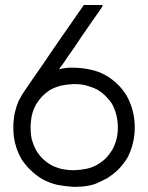

<svg xmlns="http://www.w3.org/2000/svg" viewBox="-20 -727 592 766"><path d="M232.4 -454.1Q238.3 -455.1 245.1 -456.1Q251 -456.1 256.8 -457Q262.7 -457 265.6 -457Q269.5 -457 275.4 -457Q309.6 -456.1 340.8 -449.2Q371.1 -443.4 401.4 -426.8Q426.8 -412.1 447.3 -392.6Q467.8 -373 483.4 -348.6Q516.6 -291 517.6 -222.7Q517.6 -220.7 517.6 -218.8Q517.6 -152.3 487.3 -95.7Q471.7 -71.3 452.1 -50.8Q431.6 -31.2 407.2 -15.6Q405.3 -14.6 371.1 2Q335.9 18.6 275.4 18.6Q241.2 16.6 210 10.7Q178.7 3.9 148.4 -12.7Q124 -27.3 103.5 -46.9Q83 -66.4 66.4 -90.8Q42 -132.8 35.2 -181.6Q33.2 -200.2 33.2 -218.8Q33.2 -248 39.1 -277.3Q42 -289.1 45.9 -301.8Q49.8 -313.5 54.7 -325.2Q66.4 -348.6 82 -370.1Q96.7 -391.6 111.3 -413.1Q131.8 -442.4 151.4 -470.7Q170.9 -499 190.4 -528.3Q209 -554.7 227.5 -582Q247.1 -609.4 265.6 -636.7Q277.3 -654.3 290 -671.9Q301.8 -689.5 314.5 -707Q315.4 -707 316.4 -707Q317.4 -707 318.4 -707Q325.2 -707 332 -707Q338.9 -707 345.7 -707Q350.6 -707 354.5 -707Q359.4 -707 364.3 -707Q370.1 -707 376 -707Q381.8 -707 388.7 -707Q388.7 -707 388.7 -706.1Q389.6 -705.1 389.6 -704.1Q388.7 -702.1 387.7 -700.2Q385.7 -698.2 384.8 -695.3Q364.3 -666 343.8 -636.7Q323.2 -606.4 302.7 -577.1Q289.1 -556.6 275.4 -536.1Q260.7 -515.6 247.1 -496.1Q242.2 -489.3 238.3 -482.4Q233.4 -475.6 228.5 -468.8Q225.6 -463.9 221.7 -460Q217.8 -456.1 216.8 -451.2Q215.8 -449.2 218.8 -451.2Q222.7 -452.1 224.6 -453.1Q226.6 -453.1 228.5 -453.1Q230.5 -454.1 232.4 -454.1ZM148.4 -95.7Q156.2 -87.9 164.1 -82Q170.9 -76.2 179.7 -71.3Q189.5 -65.4 199.2 -61.5Q209 -57.6 218.8 -54.7Q229.5 -51.8 244.1 -49.8Q259.8 -47.9 275.4 -47.9Q301.8 -48.8 325.2 -53.7Q349.6 -58.6 372.1 -72.3Q389.6 -83 403.3 -96.7Q417 -111.3 427.7 -128.9Q451.2 -170.9 450.2 -221.7Q449.2 -272.5 425.8 -314.5Q414.1 -331.1 400.4 -344.7Q386.7 -358.4 369.1 -369.1Q354.5 -377 331.1 -383.8Q308.6 -391.6 275.4 -391.6Q249 -390.6 224.6 -385.7Q201.2 -379.9 177.7 -367.2Q161.1 -355.5 147.5 -341.8Q134.8 -328.1 124 -310.5Q106.4 -279.3 103.5 -243.2Q99.6 -207 106.4 -171.9Q109.4 -163.1 112.3 -154.3Q115.2 -145.5 119.1 -137.7Q123 -128.9 127.9 -121.1Q133.8 -113.3 139.6 -105.5Q141.6 -102.5 143.6 -100.6Q146.5 -97.7 148.4 -95.7Z"/></svg>

Font: LeFont
Style: Light
Weight: 300
Designer: Leryon MEDIA
Version: Version 1.0